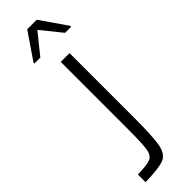

<svg xmlns="http://www.w3.org/2000/svg" viewBox="-306 -911 911 911"><g transform="rotate(-45 149.5 -455.0)"><path d="M146 -242V-688H205V-259Q205 -126 195.5 -77.5Q186 -29 153 -15.5Q120 -2 27 0V-51Q91 -53 113 -62.5Q135 -72 140.5 -106.5Q146 -141 146 -242ZM52 -777 143 -910H207L299 -777V-771H258L175 -874L92 -771H52Z"/></g></svg>

Font: Saira SemiCondensed Light
Style: Regular
Weight: 300
Width: 4
Designer: Hector Gatti with collaboration of the Omnibus-Type team
Foundry: Omnibus-Type
Version: Version 0.072; ttfautohint (v1.8)